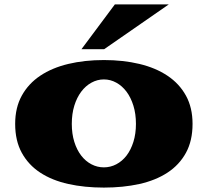

<svg xmlns="http://www.w3.org/2000/svg" viewBox="-20 -832 942 871"><path d="M501 -812H745.6L452.6 -608.9H349.6ZM48.8 -270Q48.8 -343.8 78.9 -398.2Q108.9 -452.6 162.6 -488.5Q216.3 -524.4 290 -542Q363.8 -559.6 451.2 -559.6Q538.6 -559.6 612.3 -542Q686 -524.4 739.7 -488.5Q793.5 -452.6 823.5 -398.2Q853.5 -343.8 853.5 -270Q853.5 -193.4 823.5 -138.7Q793.5 -84 739.7 -48.8Q686 -13.7 612.3 2.7Q538.6 19 451.2 19Q363.8 19 290 2.7Q216.3 -13.7 162.6 -48.8Q108.9 -84 78.9 -138.7Q48.8 -193.4 48.8 -270ZM305.7 -270Q305.7 -225.1 317.1 -188.5Q328.6 -151.9 348.4 -126.2Q368.2 -100.6 394.8 -86.7Q421.4 -72.8 451.2 -72.8Q481 -72.8 507.6 -86.7Q534.2 -100.6 554 -126.2Q573.7 -151.9 585.2 -188.5Q596.7 -225.1 596.7 -270Q596.7 -315.4 585.2 -352.5Q573.7 -389.6 554 -416Q534.2 -442.4 507.6 -457Q481 -471.7 451.2 -471.7Q421.4 -471.7 394.8 -457Q368.2 -442.4 348.4 -416Q328.6 -389.6 317.1 -352.5Q305.7 -315.4 305.7 -270Z"/></svg>

Font: Goblin One
Style: Regular
Weight: 400
Designer: Riccardo De Franceschi
Foundry: Sorkin Type Co.
Version: Version 1.001